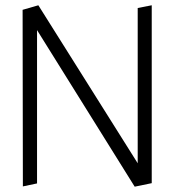

<svg xmlns="http://www.w3.org/2000/svg" viewBox="-20 -701 655 721"><path d="M497.1 -670.9V-87.9L124 -681.2L64.9 -664.1L65.9 -1L119.1 -12.2V-587.9L485.8 0L549.8 -13.2V-681.2Z"/></svg>

Font: Comic Neue Angular
Style: Regular
Weight: 400
Designer: Craig Rozynski
Foundry: Craig Rozynski
Version: Version 2.003